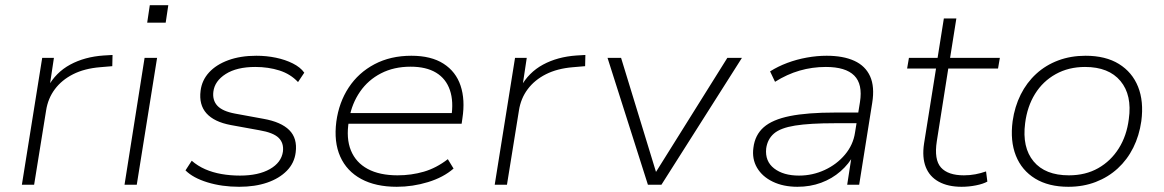

<svg xmlns="http://www.w3.org/2000/svg" viewBox="-20 -709 4468 737"><path d="M64 0 142 -487H187L170 -374H163Q194 -431 249.5 -461Q305 -491 378 -496L412 -498L411 -455L364 -451Q304 -446 260.5 -424Q217 -402 190.5 -366.5Q164 -331 157 -285L111 0Z M545 -622 555 -689H626L616 -622ZM458 0 535 -487H583L505 0Z M898 8Q832 8 776.5 -9Q721 -26 692 -55L716 -92Q739 -72 767.5 -59.5Q796 -47 830 -41Q864 -35 901 -35Q972 -35 1016 -60Q1060 -85 1066 -127Q1070 -160 1049.5 -180Q1029 -200 976 -209L866 -229Q802 -241 772.5 -274Q743 -307 750 -361Q755 -401 782.5 -431Q810 -461 856.5 -478Q903 -495 964 -495Q1003 -495 1039 -487.5Q1075 -480 1104 -465.5Q1133 -451 1148 -430L1124 -394Q1095 -425 1052.5 -438.5Q1010 -452 960 -452Q889 -452 846.5 -425Q804 -398 799 -357Q795 -324 814.5 -303Q834 -282 882 -273L991 -253Q1059 -241 1090.5 -209.5Q1122 -178 1115 -124Q1110 -83 1081 -53.5Q1052 -24 1005.5 -8Q959 8 898 8Z M1503 8Q1422 8 1366.5 -22Q1311 -52 1286 -108Q1261 -164 1271 -242Q1281 -316 1318.5 -373Q1356 -430 1417.5 -462.5Q1479 -495 1559 -495Q1635 -495 1682.5 -464.5Q1730 -434 1748 -380Q1766 -326 1755 -255L1752 -234H1299L1306 -275H1736L1712 -258Q1722 -319 1707 -363Q1692 -407 1654 -430Q1616 -453 1556 -453Q1492 -453 1442.5 -427.5Q1393 -402 1362 -357Q1331 -312 1321 -256L1319 -244Q1308 -178 1327 -131.5Q1346 -85 1391.5 -60.5Q1437 -36 1506 -36Q1559 -36 1607 -50Q1655 -64 1699 -98L1721 -62Q1682 -28 1623 -10Q1564 8 1503 8Z M1879 0 1957 -487H2002L1985 -374H1978Q2009 -431 2064.5 -461Q2120 -491 2193 -496L2227 -498L2226 -455L2179 -451Q2119 -446 2075.5 -424Q2032 -402 2005.5 -366.5Q1979 -331 1972 -285L1926 0Z M2467 0 2312 -487H2364L2503 -33H2488L2772 -487H2828L2519 0Z M3041 8Q2987 8 2946.5 -11.5Q2906 -31 2886 -65Q2866 -99 2872 -142Q2878 -191 2911.5 -220.5Q2945 -250 3012 -263.5Q3079 -277 3186 -277H3288L3281 -236H3185Q3088 -236 3032 -227Q2976 -218 2951 -196.5Q2926 -175 2921 -139Q2916 -90 2951.5 -62.5Q2987 -35 3047 -35Q3099 -35 3145.5 -56.5Q3192 -78 3223.5 -115.5Q3255 -153 3262 -200L3281 -317Q3292 -386 3259 -419Q3226 -452 3150 -452Q3098 -452 3049.5 -438Q3001 -424 2955 -395L2936 -435Q2966 -454 3002 -467.5Q3038 -481 3077 -488Q3116 -495 3153 -495Q3217 -495 3259.5 -475.5Q3302 -456 3320 -416Q3338 -376 3328 -314L3278 0H3232L3250 -116H3258Q3239 -80 3206.5 -51.5Q3174 -23 3132 -7.5Q3090 8 3041 8Z M3671 8Q3619 8 3583.5 -11.5Q3548 -31 3533.5 -68Q3519 -105 3527 -158L3573 -446H3462L3469 -487H3579L3603 -638H3651L3627 -487H3818L3811 -446H3620L3576 -167Q3565 -96 3592 -66Q3619 -36 3680 -36Q3703 -36 3724 -40Q3745 -44 3765 -51L3770 -12Q3754 -3 3726.5 2.5Q3699 8 3671 8Z M4081 8Q4005 8 3953.5 -23.5Q3902 -55 3879.5 -111.5Q3857 -168 3867 -244Q3875 -300 3898 -346Q3921 -392 3957.5 -425.5Q3994 -459 4042 -477Q4090 -495 4147 -495Q4224 -495 4275 -463.5Q4326 -432 4348.5 -376Q4371 -320 4361 -244Q4353 -188 4330 -142Q4307 -96 4270.5 -62.5Q4234 -29 4186 -10.5Q4138 8 4081 8ZM4083 -36Q4147 -36 4195.5 -63.5Q4244 -91 4274.5 -139.5Q4305 -188 4313 -252Q4326 -344 4281 -398Q4236 -452 4145 -452Q4082 -452 4032.5 -424.5Q3983 -397 3953 -348.5Q3923 -300 3915 -236Q3903 -143 3947.5 -89.5Q3992 -36 4083 -36Z"/></svg>

Font: Nunito Sans 10pt SemiExpanded ExtraLight
Style: Italic
Weight: 250
Width: 6
Italic angle: -9°
Designer: Vernon Adams
Foundry: Vernon Adams
Version: Version 3.101;gftools[0.9.27]